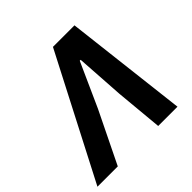

<svg xmlns="http://www.w3.org/2000/svg" viewBox="-212 -863 1028 1028"><g transform="rotate(-45 302.0 -349.0)"><path d="M325 -698H488L570 0H424L399 -269L381 -544H374L261 -293L118 0H-36Z"/></g></svg>

Font: IBM Plex Sans
Style: Bold Italic
Weight: 700
Italic angle: -11.31°
Designer: Mike Abbink, Paul van der Laan, Pieter van Rosmalen
Foundry: Bold Monday
Version: Version 3.201